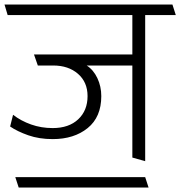

<svg xmlns="http://www.w3.org/2000/svg" viewBox="-31 -700 801 853"><path d="M203 -82Q143 -82 94.5 -99Q46 -116 14 -138L27 -190Q62 -163 107 -147Q152 -131 203 -131Q275 -131 316.5 -170Q358 -209 358 -273Q358 -335 315.5 -372Q273 -409 205 -409H137L120 -458H557V-633H3L-11 -680H735L750 -633H614V16L557 0V-409H354Q384 -390 401.5 -353Q419 -316 419 -273Q419 -180 358.5 -131Q298 -82 203 -82ZM629 133H52L37 87H614Z"/></svg>

Font: Palanquin ExtraLight
Style: Regular
Weight: 275
Designer: Pria Ravichandran
Version: Version 1.001